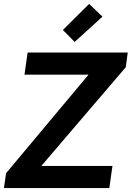

<svg xmlns="http://www.w3.org/2000/svg" viewBox="-71 -960 689 980"><path d="M250 -807 310 -746 452 -875 384 -940ZM70 -692 54 -579H381L-40 -76L-51 0H487L503 -113H140L571 -617L581 -692Z"/></svg>

Font: Cantarell
Style: BoldOblique
Weight: 700
Italic angle: -8°
Designer: Dave Crossland
Version: Version 0.024